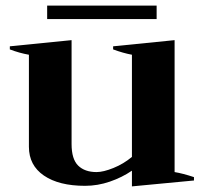

<svg xmlns="http://www.w3.org/2000/svg" viewBox="-20 -652 726 684"><path d="M538 -584H148V-632H538ZM671 -21V-9L450 12V-44Q415 -20 371.5 -5Q328 10 283 10Q190 10 136.5 -26.5Q83 -63 83 -129V-457Q49 -463 15 -476V-487L235 -509V-139Q235 -85 258.5 -62Q282 -39 324 -39Q348 -39 384 -53.5Q420 -68 450 -93V-457Q418 -463 383 -476V-487L602 -509V-39Q632 -34 671 -21Z"/></svg>

Font: Trirong Bold
Style: Regular
Weight: 700
Designer: Katatrad Team
Foundry: CadsonDemak
Version: Version 1.000